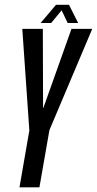

<svg xmlns="http://www.w3.org/2000/svg" viewBox="-20 -798 413 818"><path d="M63 0H148L190.5 -243.5L373 -675H284.5L164.5 -337.5H163.5L162.5 -675H75L105 -242ZM153 -700H198L242.5 -754L268.5 -700H313L274 -777.5H218.5Z"/></svg>

Font: Anybody ExtraCondensed
Style: Italic
Weight: 400
Width: 2
Italic angle: -10°
Version: Version 1.113;gftools[0.9.25]